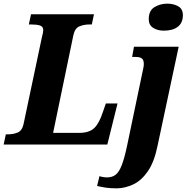

<svg xmlns="http://www.w3.org/2000/svg" viewBox="-43 -792 1022 1052"><path d="M-23 0 -11 -56H1Q30 -56 54 -66Q78 -76 86 -112L187 -590Q190 -601 192 -610.5Q194 -620 194 -626Q194 -647 175.5 -652.5Q157 -658 127 -658H115L127 -714H472L460 -658H448Q417 -658 392 -647.5Q367 -637 359 -599L248 -64H391Q446 -64 473.5 -90.5Q501 -117 521 -179L537 -225H601L545 0ZM854 -624Q820 -624 796 -639.5Q772 -655 772 -687Q772 -734 803.5 -753Q835 -772 874 -772Q908 -772 933.5 -757.5Q959 -743 959 -709Q959 -667 931.5 -645.5Q904 -624 854 -624ZM598 240Q563 240 539 236.5Q515 233 489 227L502 173Q509 176 521.5 178Q534 180 544 180Q572 180 591 165Q610 150 624.5 112Q639 74 653 8L736 -389Q739 -405 742 -417.5Q745 -430 745 -442Q745 -462 735 -471Q725 -480 699 -480H681L691 -536H936L820 8Q802 96 767 146.5Q732 197 688 218Q644 239 598 240Z"/></svg>

Font: Noto Serif SemiCondensed ExtraBold
Style: Italic
Weight: 800
Width: 4
Italic angle: -12°
Designer: Monotype Design Team
Foundry: Monotype Imaging Inc.
Version: Version 2.014; ttfautohint (v1.8.4.7-5d5b)